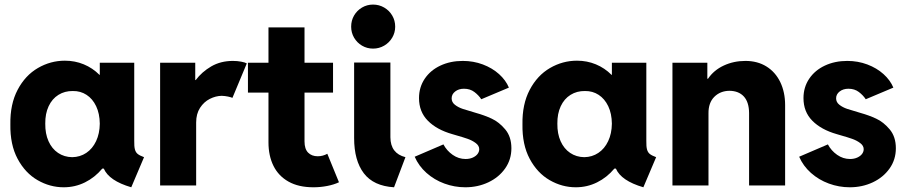

<svg xmlns="http://www.w3.org/2000/svg" viewBox="-20 -794 3876 822"><path d="M424.3 -72.3H418Q386.2 -34.2 343.8 -13.2Q301.3 7.8 252.9 7.8Q193.8 7.8 140.9 -22.7Q87.9 -53.2 55.4 -114Q22.9 -174.8 24.4 -261.7Q22.9 -347.7 55.4 -409.4Q87.9 -471.2 142.1 -502.7Q196.3 -534.2 257.8 -534.2Q300.8 -534.2 338.6 -518.6Q376.5 -502.9 405.8 -473.6H407.2V-525.4H554.7V-191.4Q554.2 -167 557.6 -154.3Q561 -141.6 569.6 -134.8Q578.1 -127.9 596.7 -121.1L542 7.8Q446.8 -20 424.3 -72.3ZM407.2 -264.6Q406.7 -307.6 391.6 -339.4Q376.5 -371.1 350.6 -387.9Q324.7 -404.8 292 -404.3Q257.3 -404.8 230.2 -387.9Q203.1 -371.1 188.2 -339.1Q173.3 -307.1 173.8 -264.6Q173.3 -221.7 187.7 -189.5Q202.1 -157.2 228.5 -139.4Q254.9 -121.6 289.1 -121.1Q322.8 -121.6 349.4 -139.4Q376 -157.2 391.4 -189.7Q406.7 -222.2 407.2 -264.6Z M665.5 -525.4H815.9V-451.2H817.9Q844.2 -486.3 884.5 -509.8Q924.8 -533.2 977.1 -533.2Q996.1 -533.2 1012.7 -530Q1029.3 -526.9 1036.6 -522.5L975.1 -375Q968.8 -377.9 956.1 -380.6Q943.4 -383.3 929.2 -383.8Q903.3 -383.3 878.2 -370.6Q853 -357.9 836.4 -332.3Q819.8 -306.6 819.8 -269.5V0H665.5Z M1129.4 -184.6V-397.5H1041.5V-525.4H1129.4V-676.8H1283.7V-525.4H1405.8V-397.5H1283.7V-188.5Q1283.7 -156.2 1299.1 -140.6Q1314.5 -125 1340.3 -125Q1362.3 -125 1381.3 -135.7L1431.2 -13.7Q1409.7 -3.4 1380.6 2.2Q1351.6 7.8 1321.8 7.8Q1258.3 7.8 1215.3 -16.4Q1172.4 -40.5 1150.9 -83.7Q1129.4 -127 1129.4 -184.6Z M1496.1 -203.1V-526.4H1651.4V-206.1Q1651.9 -137.2 1715.8 -121.1L1667 7.8Q1579.1 2.4 1537.6 -52.2Q1496.1 -106.9 1496.1 -203.1ZM1483.4 -679.7Q1483.4 -706.1 1495.8 -727.5Q1508.3 -749 1529.8 -761.7Q1551.3 -774.4 1577.1 -774.4Q1603 -774.4 1624.8 -761.7Q1646.5 -749 1659.2 -727.5Q1671.9 -706.1 1671.9 -679.7Q1671.9 -654.3 1659.2 -632.8Q1646.5 -611.3 1624.8 -598.6Q1603 -585.9 1577.1 -585.9Q1551.3 -585.9 1529.8 -598.6Q1508.3 -611.3 1495.8 -632.8Q1483.4 -654.3 1483.4 -679.7Z M1755.4 -123 1878.4 -175.8Q1892.6 -148.9 1918 -131.1Q1943.4 -113.3 1973.1 -113.3Q1990.7 -113.3 2004.2 -119.4Q2017.6 -125.5 2024.7 -135Q2031.7 -144.5 2031.7 -155.3Q2031.7 -170.4 2016.6 -181.6Q2001.5 -192.9 1981.9 -199.7Q1962.4 -206.5 1933.1 -214.8Q1921.4 -218.8 1916.5 -219.7Q1849.6 -238.8 1811.8 -277.1Q1773.9 -315.4 1773.9 -374Q1773.9 -420.4 1798.3 -456.8Q1822.8 -493.2 1865.5 -513.2Q1908.2 -533.2 1961.4 -533.2Q2006.8 -533.2 2047.1 -518.1Q2087.4 -502.9 2116.5 -476.8Q2145.5 -450.7 2158.7 -418.9L2040.5 -369.1Q2029.3 -386.2 2011 -400.1Q1992.7 -414.1 1966.3 -414.1Q1943.8 -414.1 1928.7 -402.3Q1913.6 -390.6 1913.6 -373Q1913.6 -356.4 1927.5 -345.5Q1941.4 -334.5 1960.9 -327.9Q1980.5 -321.3 2018.1 -310.5Q2053.2 -300.8 2085 -286.1Q2116.7 -271.5 2143.1 -240Q2169.4 -208.5 2169.4 -159.2Q2169.4 -110.8 2142.6 -72.8Q2115.7 -34.7 2070.6 -13.4Q2025.4 7.8 1972.2 7.8Q1925.8 7.8 1882.6 -8.1Q1839.4 -23.9 1805.9 -53.7Q1772.5 -83.5 1755.4 -123Z M2616.7 -72.3H2610.4Q2578.6 -34.2 2536.1 -13.2Q2493.7 7.8 2445.3 7.8Q2386.2 7.8 2333.3 -22.7Q2280.3 -53.2 2247.8 -114Q2215.3 -174.8 2216.8 -261.7Q2215.3 -347.7 2247.8 -409.4Q2280.3 -471.2 2334.5 -502.7Q2388.7 -534.2 2450.2 -534.2Q2493.2 -534.2 2531 -518.6Q2568.8 -502.9 2598.1 -473.6H2599.6V-525.4H2747.1V-191.4Q2746.6 -167 2750 -154.3Q2753.4 -141.6 2762 -134.8Q2770.5 -127.9 2789.1 -121.1L2734.4 7.8Q2639.2 -20 2616.7 -72.3ZM2599.6 -264.6Q2599.1 -307.6 2584 -339.4Q2568.8 -371.1 2543 -387.9Q2517.1 -404.8 2484.4 -404.3Q2449.7 -404.8 2422.6 -387.9Q2395.5 -371.1 2380.6 -339.1Q2365.7 -307.1 2366.2 -264.6Q2365.7 -221.7 2380.1 -189.5Q2394.5 -157.2 2420.9 -139.4Q2447.3 -121.6 2481.4 -121.1Q2515.1 -121.6 2541.7 -139.4Q2568.4 -157.2 2583.7 -189.7Q2599.1 -222.2 2599.6 -264.6Z M2858.9 -525.4H3008.3V-457H3011.2Q3036.1 -493.7 3078.6 -513.4Q3121.1 -533.2 3171.4 -533.2Q3223.1 -533.2 3261.5 -509.3Q3299.8 -485.4 3320.6 -442.4Q3341.3 -399.4 3341.3 -343.8V0H3187V-310.5Q3186.5 -356.9 3164.6 -380.9Q3142.6 -404.8 3103 -405.3Q3063.5 -404.8 3038.1 -379.4Q3012.7 -354 3013.2 -308.6V0H2858.9Z M3401.4 -123 3524.4 -175.8Q3538.6 -148.9 3564 -131.1Q3589.4 -113.3 3619.1 -113.3Q3636.7 -113.3 3650.1 -119.4Q3663.6 -125.5 3670.7 -135Q3677.7 -144.5 3677.7 -155.3Q3677.7 -170.4 3662.6 -181.6Q3647.5 -192.9 3627.9 -199.7Q3608.4 -206.5 3579.1 -214.8Q3567.4 -218.8 3562.5 -219.7Q3495.6 -238.8 3457.8 -277.1Q3419.9 -315.4 3419.9 -374Q3419.9 -420.4 3444.3 -456.8Q3468.8 -493.2 3511.5 -513.2Q3554.2 -533.2 3607.4 -533.2Q3652.8 -533.2 3693.1 -518.1Q3733.4 -502.9 3762.5 -476.8Q3791.5 -450.7 3804.7 -418.9L3686.5 -369.1Q3675.3 -386.2 3657 -400.1Q3638.7 -414.1 3612.3 -414.1Q3589.8 -414.1 3574.7 -402.3Q3559.6 -390.6 3559.6 -373Q3559.6 -356.4 3573.5 -345.5Q3587.4 -334.5 3606.9 -327.9Q3626.5 -321.3 3664.1 -310.5Q3699.2 -300.8 3731 -286.1Q3762.7 -271.5 3789.1 -240Q3815.4 -208.5 3815.4 -159.2Q3815.4 -110.8 3788.6 -72.8Q3761.7 -34.7 3716.6 -13.4Q3671.4 7.8 3618.2 7.8Q3571.8 7.8 3528.6 -8.1Q3485.4 -23.9 3451.9 -53.7Q3418.5 -83.5 3401.4 -123Z"/></svg>

Font: Reddit Sans Strawberry ExBold
Style: Regular
Weight: 800
Designer: Stephen Hutchings
Foundry: Reddit
Version: Version 1.013